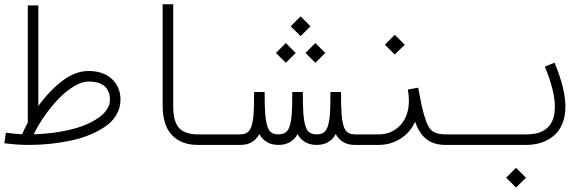

<svg xmlns="http://www.w3.org/2000/svg" viewBox="-52 -671 2723 889"><path d="M76.7 -646H125.5V-180.2Q177.2 -251.5 237.1 -296.9Q296.9 -342.3 357.4 -342.3Q427.2 -342.3 466.6 -304.7Q505.9 -267.1 505.9 -210Q505.9 -172.4 487.5 -140.4Q469.2 -108.4 437 -86.2Q404.8 -64 363.8 -46.9Q322.8 -29.8 274.4 -19.8Q226.1 -9.8 178.5 -4.9Q130.9 0 83 0Q25.9 0 -31.7 -7.8L-24.9 -56.6Q17.6 -50.8 50.3 -49.3Q60.1 -72.8 76.7 -103ZM104 -49.3Q198.2 -51.8 278.1 -71.8Q357.9 -91.8 407.5 -128.2Q457 -164.6 457 -210Q457 -248 433.3 -270.8Q409.7 -293.5 357.4 -293.5Q326.7 -293.5 289.3 -270.8Q252 -248 217.8 -212.2Q183.6 -176.3 153.8 -133.5Q124 -90.8 104 -49.3Z M1060.5 -48.8V0H863.3Q787.6 0 744.4 -45.4Q701.2 -90.8 701.2 -180.2V-651.4H750V-180.2Q750 -106.9 777.6 -77.9Q805.2 -48.8 863.3 -48.8Z M1362.3 -425.8 1408.2 -471.7 1454.1 -425.8 1408.2 -380.4ZM1225.6 -425.8 1271.5 -471.7 1317.4 -425.8 1271.5 -380.4ZM1293.9 -549.3 1339.8 -595.2 1385.7 -549.3 1339.8 -503.9ZM1060.5 -48.8Q1090.8 -48.8 1104.2 -69.1Q1117.7 -89.4 1122.1 -141.1Q1124.5 -170.9 1124.5 -245.1H1173.3Q1173.3 -176.3 1176.3 -140.6Q1180.7 -88.9 1193.8 -68.8Q1207 -48.8 1237.3 -48.8Q1267.6 -48.8 1281 -69.1Q1294.4 -89.4 1298.8 -141.1Q1301.3 -170.9 1301.3 -245.1H1350.1Q1350.1 -176.3 1353 -140.6Q1357.4 -88.9 1370.6 -68.8Q1383.8 -48.8 1414.1 -48.8Q1444.3 -48.8 1457.8 -69.1Q1471.2 -89.4 1475.6 -141.1Q1478 -170.9 1478 -245.1H1526.9Q1526.9 -176.3 1529.8 -140.6Q1534.2 -88.9 1547.4 -68.8Q1560.5 -48.8 1590.8 -48.8V0Q1530.3 0 1502.4 -50.3Q1475.6 0 1414.1 0Q1353.5 0 1325.7 -50.3Q1298.8 0 1237.3 0Q1176.8 0 1148.9 -50.3Q1122.1 0 1060.5 0Q1050.3 0 1043.2 -7.1Q1036.1 -14.2 1036.1 -24.4Q1036.1 -34.7 1043.2 -41.7Q1050.3 -48.8 1060.5 -48.8Z M1730 -463.9 1775.9 -509.8 1821.8 -463.9 1775.9 -418.5ZM1590.8 -48.8H1700.7Q1761.7 -48.8 1801.5 -91.1Q1841.3 -133.3 1841.3 -206.5Q1841.3 -228.5 1836.4 -256.3L1884.3 -265.1Q1895 -207.5 1900.4 -183.1Q1918.5 -100.6 1939.2 -74.7Q1960 -48.8 2011.2 -48.8H2121.1V0H2011.2Q1956.1 0 1922.4 -26.6Q1888.7 -53.2 1870.1 -107.4Q1846.7 -56.6 1801.5 -28.3Q1756.3 0 1700.7 0H1590.8Q1580.6 0 1573.5 -7.1Q1566.4 -14.2 1566.4 -24.4Q1566.4 -34.7 1573.5 -41.7Q1580.6 -48.8 1590.8 -48.8Z M2121.1 -48.8H2385.7Q2517.1 -48.8 2517.1 -176.3Q2517.1 -251 2470.7 -362.3L2515.6 -380.9Q2565.9 -261.2 2565.9 -176.3Q2565.9 -131.8 2551.3 -97.2Q2536.6 -62.5 2511.2 -41.7Q2485.8 -21 2454.1 -10.5Q2422.4 0 2385.7 0H2121.1Q2110.8 0 2103.8 -7.1Q2096.7 -14.2 2096.7 -24.4Q2096.7 -34.7 2103.8 -41.7Q2110.8 -48.8 2121.1 -48.8ZM2291.5 151.9 2337.4 106 2383.3 151.9 2337.4 197.3Z"/></svg>

Font: AzarMehrMonospaced
Style: SansRegular
Weight: 1
Designer: Amin Abedi
Version: Version 1.00